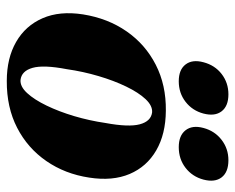

<svg xmlns="http://www.w3.org/2000/svg" viewBox="-85 -613 710 580"><g transform="rotate(90 270.0 -323.0)"><path d="M314.5 -469Q385 -468.5 434.2 -440Q483.5 -411.5 505.5 -359.8Q527.5 -308 516.5 -237.5Q505.5 -164.5 466.5 -108Q427.5 -51.5 366 -19.8Q304.5 12 224.5 11.5Q155.5 11.5 106.5 -16.8Q57.5 -45 35 -96.8Q12.5 -148.5 23.5 -219Q35.5 -294 74.8 -350.5Q114 -407 175.5 -438.5Q237 -470 314.5 -469ZM221.5 -30Q241.5 -28.5 261.2 -50Q281 -71.5 299 -108.8Q317 -146 330.8 -192.2Q344.5 -238.5 351.5 -286.5Q364.5 -356.5 355.5 -390.2Q346.5 -424 319.5 -427.5Q299.5 -429 279.5 -407.8Q259.5 -386.5 241.5 -349.2Q223.5 -312 209.8 -265.5Q196 -219 189 -170Q175.5 -99.5 185 -66.2Q194.5 -33 221.5 -30ZM225.5 -508Q190.5 -508 174.8 -528.5Q159 -549 168 -582.5Q177 -617 203.5 -637.5Q230 -658 265 -658Q300.5 -658 316.2 -637.5Q332 -617 323 -582.5Q314 -549 287.5 -528.5Q261 -508 225.5 -508ZM424.5 -508Q389.5 -508 373.5 -528.5Q357.5 -549 366.5 -582.5Q375.5 -616.5 402.2 -637.2Q429 -658 464 -658Q500 -658 515.8 -637.5Q531.5 -617 522.5 -582.5Q513.5 -549 487 -528.5Q460.5 -508 424.5 -508Z"/></g></svg>

Font: Fraunces 72pt
Style: Bold Italic
Weight: 700
Italic angle: -16°
Version: Version 1.000;[b76b70a41]